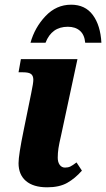

<svg xmlns="http://www.w3.org/2000/svg" viewBox="-20 -788 452 818"><path d="M59 -93Q59 -127 81 -234L113 -391Q122 -434 122 -448Q122 -465 112.5 -472.5Q103 -480 78 -480H59L69 -536H310L240 -210Q232 -176 229 -156Q226 -136 226 -116Q226 -97 234.5 -85.5Q243 -74 257 -74Q270 -74 279.5 -78.5Q289 -83 306 -96L329 -61Q300 -28 266.5 -9Q233 10 181 10Q122 10 90.5 -17Q59 -44 59 -93ZM283 -768Q343 -768 375.5 -724Q408 -680 412 -606H343Q340 -640 320.5 -657Q301 -674 269 -674Q200 -674 174 -606H110Q128 -671 174 -719.5Q220 -768 283 -768Z"/></svg>

Font: Noto Serif NarrowExtraBold
Style: Italic
Weight: 800
Width: 4
Italic angle: -12°
Designer: Monotype Design Team
Foundry: Monotype Imaging Inc.
Version: Version 1.001